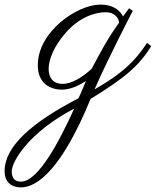

<svg xmlns="http://www.w3.org/2000/svg" viewBox="-187 -368 676 833"><path d="M186 -17C177 4 167 30 154 58C-48 163 -167 266 -167 375C-167 433 -124 445 -96 445C-25 445 82 364 206 61C355 -30 417 -83 469 -168L451 -182C398 -101 342 -48 223 20C291 -134 388 -318 389 -321L373 -332L347 -297C335 -317 312 -348 248 -348C149 -348 -23 -232 -23 -85C-23 -4 33 21 82 21C114 21 152 6 186 -17ZM211 -70C169 -31 123 -4 84 -4C47 -4 24 -27 24 -69C24 -112 49 -168 94 -221C155 -294 227 -315 271 -315C311 -315 327 -290 330 -270C277 -197 247 -137 211 -70ZM-96 420C-126 420 -136 401 -136 375C-136 332 -60 205 135 103C71 244 -21 420 -96 420Z"/></svg>

Font: Parisienne
Style: Regular
Weight: 400
Designer: Astigmatic (AOETI)
Foundry: Astigmatic (AOETI)
Version: Version 1.000